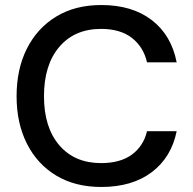

<svg xmlns="http://www.w3.org/2000/svg" viewBox="-20 -732 769 764"><path d="M383 12Q279 12 203.5 -33.5Q128 -79 87 -160.5Q46 -242 46 -349Q46 -457 87 -538.5Q128 -620 203.5 -666Q279 -712 383 -712Q506 -712 584 -652Q662 -592 683 -484H565Q551 -545 505 -581Q459 -617 382 -617Q277 -617 216 -545.5Q155 -474 155 -349Q155 -225 216 -154Q277 -83 382 -83Q459 -83 505 -117Q551 -151 565 -210H683Q662 -106 584 -47Q506 12 383 12Z"/></svg>

Font: Ultramarine Medium
Style: Regular
Weight: 500
Designer: Colophon Foundry, Jonny Pinhorn
Foundry: Colophon Foundry
Version: Version 1.200; ttfautohint (v1.8.3)